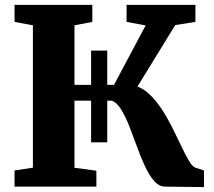

<svg xmlns="http://www.w3.org/2000/svg" viewBox="-20 -763 874 785"><path d="M39.5 0V-66L114.5 -77.5V-659.5L39.5 -673.5V-743H357.5V-673.5L284.5 -659.5V-416H352.5V-556H418.5V-416H446L575.5 -659L497.5 -673.5V-743H779V-673.5L696.5 -660.5L542 -409Q570.5 -398.5 595 -373.8Q619.5 -349 641 -317Q664.5 -281 684.5 -241.2Q704.5 -201.5 721.2 -165.8Q738 -130 752.2 -106Q766.5 -82 778.5 -77.5L814 -66V2L655.5 0Q630.5 0 610.2 -23Q590 -46 573 -82.8Q556 -119.5 540.5 -162.2Q525 -205 509.5 -244.8Q494 -284.5 476.5 -313.5Q459 -342.5 438 -351.5H418.5V-181H352.5V-351.5H284.5V-77L374 -65V0Z"/></svg>

Font: Merriweather Black
Style: Regular
Weight: 900
Designer: Eben Sorkin
Foundry: Eben Sorkin
Version: Version 2.200;gftools[0.9.31]